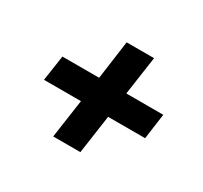

<svg xmlns="http://www.w3.org/2000/svg" viewBox="-95 -662 698 661"><g transform="rotate(30 254.0 -331.5)"><path d="M346 -535H237L216 -382H70L55 -281H202L180 -128H288L310 -281H457L471 -382H324Z"/></g></svg>

Font: Fira Sans Medium
Style: Italic
Weight: 500
Italic angle: -8°
Designer: bBox Type GmbH & Carrois Corporate GbR & Edenspiekermann AG
Foundry: bBox Type GmbH & Carrois Corporate GbR & Edenspiekermann AG
Version: Version 4.301;PS 004.301;hotconv 1.0.88;makeotf.lib2.5.64775